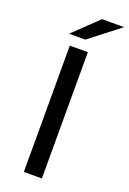

<svg xmlns="http://www.w3.org/2000/svg" viewBox="-167 -944 672 1000"><g transform="rotate(20 169.0 -443.5)"><path d="M105 -700H205V0H105ZM216 -887H338L170 -757H80Z"/></g></svg>

Font: APTA Sans Medium
Style: Bold
Weight: 500
Version: Version 7.200